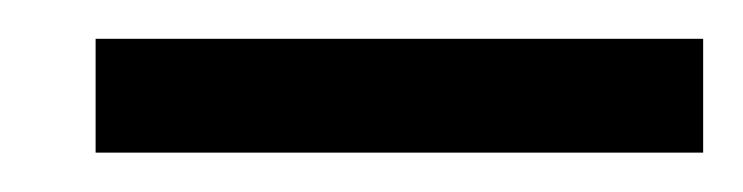

<svg xmlns="http://www.w3.org/2000/svg" viewBox="-20 -679 379 98"><path d="M28.8 -659.2H338.9V-601.1H28.8Z"/></svg>

Font: Oakes Grotesk
Style: Italic
Weight: 400
Italic angle: -8°
Designer: Samuel Oakes
Foundry: Samuel Oakes
Version: Version 1.000;PS 001.000;hotconv 1.0.88;makeotf.lib2.5.64775